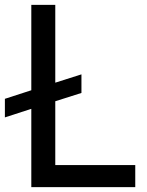

<svg xmlns="http://www.w3.org/2000/svg" viewBox="-45 -765 600 785"><path d="M83 -320 -25 -285V-361L83 -396V-745H181V-427L288 -461V-385L181 -351V-90H508V0H83Z"/></svg>

Font: Eudoxus Sans Medium
Style: Regular
Weight: 500
Designer: Stijn de Vries
Foundry: tokotype
Version: Version 2.005